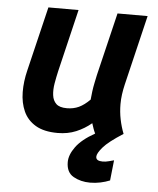

<svg xmlns="http://www.w3.org/2000/svg" viewBox="-53 -569 683 828"><g transform="rotate(5 289.0 -155.5)"><path d="M367.5 213.2Q327 213.2 295.6 195.5Q264.2 177.8 264.2 133Q264.2 101.8 289.6 66.9Q315 32 371.2 0.5Q366.2 -9.8 362.4 -20.6Q358.5 -31.5 355 -43Q325.5 -18.2 289.5 -3.1Q253.5 12 209.5 12Q150.5 12 114.2 -9.4Q78 -30.8 61.4 -67.6Q44.8 -104.5 44.4 -150.8Q44 -197 56.2 -246L123 -524H253.5L189 -254Q182.8 -227 178.1 -199.6Q173.5 -172.2 176.4 -148.9Q179.2 -125.5 193.8 -111.6Q208.2 -97.8 240 -97.8Q268.5 -97.8 291.8 -108.6Q315 -119.5 339.2 -143.8Q340.8 -161 343.1 -179.5Q345.5 -198 349.5 -217Q353.5 -236 356.8 -251.8L422.2 -524H552.5L479.8 -220.2Q474.8 -199.2 471.9 -177.9Q469 -156.5 469 -136Q469 -102 475.6 -69.8Q482.2 -37.5 493.5 -8.8Q430.8 31.2 407.8 58Q384.8 84.8 384.8 99.2Q384.8 109 392.4 113.4Q400 117.8 413.8 117.8Q426.8 117.8 441.1 113.9Q455.5 110 462.5 108.2L453 196.2Q434.5 203.8 412.5 208.5Q390.5 213.2 367.5 213.2Z"/></g></svg>

Font: Ubuntu Sans
Style: Italic
Weight: 400
Italic angle: -13.5°
Designer: Dalton Maag Ltd
Foundry: Dalton Maag Ltd
Version: Version 1.006